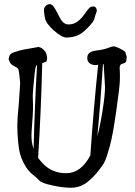

<svg xmlns="http://www.w3.org/2000/svg" viewBox="-20 -883 643 915"><path d="M405 -844.5C400 -839.4 392.6 -829.8 382.8 -815.7C373 -801.5 362 -789.8 349.6 -780.5C337.2 -771.2 322.8 -766.6 306.2 -766.6C289.6 -766.6 275.9 -777.3 265.1 -798.8C254.4 -820.3 245.6 -836.4 238.8 -847.2C231.9 -857.9 224.9 -863.3 217.5 -863.3C210.2 -863.3 203.7 -860.4 198 -854.7C192.3 -849 189.5 -842.3 189.5 -834.5C189.5 -826.7 191.1 -814.1 194.3 -796.9C197.6 -779.6 211.8 -759.8 236.8 -737.5C261.9 -715.3 281.9 -704.1 296.9 -704.1C311.8 -704.1 327.5 -706.7 343.8 -711.9C360 -717.1 378.1 -730 397.9 -750.5C417.8 -771 428.5 -785.4 429.9 -793.7C431.4 -802 433.7 -809.7 436.8 -816.9C439.9 -824.1 441.4 -829.6 441.4 -833.5C441.4 -837.4 440.1 -841.5 437.5 -845.7C434.9 -849.9 430.1 -852.1 423.1 -852.1C416.1 -852.1 410.1 -849.5 405 -844.5ZM447.8 -574.2C432.8 -431.3 420.4 -287.4 410.6 -142.6C380.7 -85.9 342.4 -57.6 295.7 -57.6C248.9 -57.6 210.6 -74.2 180.7 -107.4C173.5 -115.2 167.2 -123.2 161.6 -131.3C171.1 -280.4 177.6 -430.7 181.2 -582L201.7 -589.8L204.6 -605.5L203.6 -614.7C202 -627.4 196.9 -637.7 188.5 -645.5C180 -653.3 172.7 -657.6 166.5 -658.2L165.5 -659.2H163.1L108.4 -649.4C95.7 -647.5 84.6 -645.2 75 -642.6C65.3 -640 55.6 -637 45.7 -633.5C35.7 -630.1 29 -625.2 25.4 -618.7L20.5 -599.6H22C22.9 -595.7 25 -590.7 28.1 -584.5C31.2 -578.3 37.9 -572.6 48.3 -567.4C58.8 -562.2 64.9 -557.9 66.7 -554.7C68.4 -551.4 70.1 -543.1 71.8 -529.8C73.4 -516.4 74.9 -502.1 76.2 -486.8L69.3 -384.3C64.8 -342 62.5 -309.2 62.5 -285.9C62.5 -262.6 63.6 -237.8 65.9 -211.4C68.2 -185.1 71.7 -163.7 76.4 -147.2C81.1 -130.8 88.7 -113.4 99.1 -95C109.5 -76.6 122.1 -61.7 136.7 -50.3C151.4 -38.9 162 -29.4 168.7 -21.7C175.4 -14.1 195.7 -6.6 229.7 0.7C263.8 8.1 293 11.7 317.4 11.7C341.8 11.7 363.5 5.9 382.6 -5.9C401.6 -17.6 421.1 -35.3 440.9 -59.1C460.8 -82.8 473.7 -101.3 479.7 -114.5C485.8 -127.7 493.6 -151.5 503.2 -186C512.8 -220.5 523.1 -276.8 534.2 -354.7C545.2 -432.7 550.9 -481.4 551.3 -501C551.6 -510.7 551.7 -518.6 551.5 -524.4C551.4 -530.3 551.3 -534.2 551.3 -536.1C550.9 -540 550.6 -547.9 550.3 -559.6V-560.5C550.3 -571.3 554.9 -577.6 564 -579.6C573.4 -581.5 579.3 -585.3 581.5 -590.8L584 -612.3L577.1 -634.8C573.2 -639.3 564.5 -645 551 -651.9C537.5 -658.7 527.9 -662.1 522.2 -662.1C516.5 -662.1 507.2 -659.5 494.4 -654.3C481.5 -649.1 461.9 -644.9 435.5 -641.6C409.2 -638.3 396 -627 396 -607.4V-604.5V-604C396.6 -593.9 400.6 -586.2 408 -580.8C415.3 -575.4 425.1 -572.8 437.5 -572.8H438ZM443.8 -233.4C454.6 -347 463.5 -461.4 470.7 -576.7C472 -577 473.1 -577.1 474.1 -577.1L480.5 -468.3C480.5 -442.5 476.6 -405.4 469 -356.9C461.3 -308.4 453 -267.3 443.8 -233.4ZM156.7 -574.2C148.9 -441.4 143.4 -307.8 140.1 -173.3C135.3 -187 132.2 -201 130.9 -215.3L129.9 -235.8C129.9 -245.9 131 -265.5 133.3 -294.4C135.6 -323.4 136.9 -344.7 137.2 -358.4C137.5 -365.6 137.6 -371.7 137.5 -377C137.3 -382.2 137.2 -386.7 137.2 -390.6C136.9 -398.1 136.6 -407.6 136.2 -418.9V-424.3C136.2 -435.1 137 -448.9 138.7 -465.8C140.6 -485.7 142.6 -506 144.5 -526.9C146.5 -547.7 148.6 -560.5 150.9 -565.2C153.2 -569.9 155.1 -572.9 156.7 -574.2Z"/></svg>

Font: Drukaatie burti
Style: Regular
Weight: 400
Version: Version 0.14.4